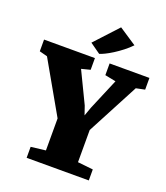

<svg xmlns="http://www.w3.org/2000/svg" viewBox="-201 -1101 1057 1219"><g transform="rotate(20 327.0 -491.5)"><path d="M124 -74.2 223.1 -85.9V-302.2L24.9 -649.9L-28.8 -664.1V-743.2H314.9V-664.1L255.4 -648.9L356.9 -438.5L377.4 -378.9L398.4 -437.5L487.8 -649.4L414.1 -664.1V-743.2H683.1V-664.1L624 -651.9L439.9 -302.7V-85.4L543.9 -74.2V0H124ZM260.3 -827.6 404.3 -983.4H404.8L522.9 -905.3Q499.5 -880.9 471.4 -859.1Q443.4 -837.4 416.3 -820.3Q389.2 -803.2 366.5 -792.2Q343.8 -781.2 331.1 -777.8H330.6Z"/></g></svg>

Font: Merriweather UltraBold
Style: Regular
Weight: 900
Designer: Eben Sorkin ( sorkintype@gmail.com )
Foundry: Eben Sorkin
Version: Version 1.570; ttfautohint (v1.3) -l 8 -r 32 -G 0 -x 0 -H 60